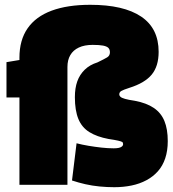

<svg xmlns="http://www.w3.org/2000/svg" viewBox="-20 -770 721 800"><path d="M61 0V-364H7V-511L61 -520V-530Q61 -603 95 -652Q129 -701 195 -725.5Q261 -750 356 -750Q495 -750 568 -701Q641 -652 641 -554Q641 -494 612 -459Q583 -424 519 -404Q494 -396 485.5 -391Q477 -386 477 -377Q477 -371 482 -366.5Q487 -362 501 -358Q515 -354 542 -350Q590 -341 620.5 -320.5Q651 -300 665 -266Q679 -232 679 -182Q679 -142 668.5 -110.5Q658 -79 638 -56.5Q618 -34 590 -19Q562 -4 528 3Q494 10 456 10Q426 10 395 7Q364 4 335.5 -2.5Q307 -9 280 -18L299 -173Q322 -167 349 -162.5Q376 -158 403 -155Q430 -152 454 -152Q467 -152 475.5 -154Q484 -156 488.5 -160Q493 -164 493 -169Q493 -176 489 -178.5Q485 -181 472 -184Q459 -187 432 -191Q384 -200 352.5 -219.5Q321 -239 306.5 -274.5Q292 -310 292 -365Q292 -403 302 -431Q312 -459 333 -479.5Q354 -500 386 -510Q415 -524 426.5 -531Q438 -538 438 -552Q438 -564 431.5 -570.5Q425 -577 409.5 -580Q394 -583 366 -583Q332 -583 308.5 -572Q285 -561 273 -540.5Q261 -520 261 -491V0Z"/></svg>

Font: Georama SemiCondensed Black
Style: Regular
Weight: 900
Width: 4
Designer: Jean-Baptiste Levee
Foundry: Production Type
Version: Version 1.001